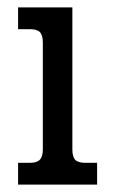

<svg xmlns="http://www.w3.org/2000/svg" viewBox="-20 -500 313 520"><path d="M29 -59H61Q80 -59 88 -67.5Q96 -76 96 -96V-385Q96 -405 88 -413Q80 -421 61 -421H29V-480H176V-95Q176 -75 184 -67Q192 -59 211 -59H243V0H29Z"/></svg>

Font: Pridi Light
Style: Regular
Weight: 300
Designer: Katatrad Team
Foundry: CadsonDemak
Version: Version 1.003